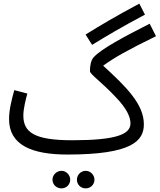

<svg xmlns="http://www.w3.org/2000/svg" viewBox="-20 -833 882 1061"><path d="M489 -585C565 -632 656 -686 781 -752L750 -813C626 -747 531 -691 453 -642ZM353 21C708 21 775 -54 775 -146C775 -257 679 -352 550 -470C615 -517 685 -556 842 -633L807 -702C664 -629 541 -564 498 -517C483 -501 477 -471 477 -440C477 -423 541 -380 618 -298C679 -235 701 -188 701 -151C701 -89 617 -58 379 -58C169 -58 109 -102 109 -195C109 -232 123 -287 131 -316L59 -335C45 -285 30 -226 30 -175C30 -31 156 21 353 21ZM454 208C480 208 502 187 502 160C502 134 480 111 454 111C426 111 405 134 405 160C405 187 426 208 454 208ZM320 208C346 208 368 187 368 160C368 134 346 111 320 111C292 111 270 134 270 160C270 187 292 208 320 208Z"/></svg>

Font: Noto Sans Arabic SemCond
Style: Regular
Weight: 400
Width: 4
Designer: Monotype Design Team, Nadine Chahine, Nizar Qandah and Khaled Hosny
Foundry: Monotype Imaging Inc.
Version: Version 2.012